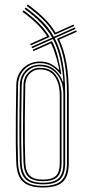

<svg xmlns="http://www.w3.org/2000/svg" viewBox="-20 -825 380 852"><path d="M171.2 7Q130.2 7 104.5 -4.1Q78.8 -15.2 66.2 -39.5Q53.8 -63.8 52.2 -103Q50.5 -147.5 50.1 -198.6Q49.8 -249.8 50.4 -311.2Q51 -372.8 52.2 -448Q52.8 -478.2 66.6 -501.8Q80.5 -525.2 104 -538.6Q127.5 -552 156.2 -552Q189 -552 209.5 -539.4Q230 -526.8 240.2 -516H243.2Q239.5 -532.2 235.1 -550.1Q230.8 -568 225.8 -582Q222.2 -594.5 217.2 -607.8Q212.2 -621 206.5 -633L128.2 -598L125.2 -604.5L210.8 -642.5Q219.5 -626 226 -608.1Q232.5 -590.2 237.2 -570.2Q240.8 -555.2 245.4 -533.9Q250 -512.5 251.8 -494.8H248.8Q234.2 -515.5 211.2 -530.2Q188.2 -545 156.2 -545Q129.8 -545 108.1 -532.5Q86.5 -520 73.6 -498.1Q60.8 -476.2 60.2 -448Q58.8 -366 58.2 -304Q57.8 -242 58.2 -193.4Q58.8 -144.8 60.2 -103.2Q62.2 -48 88.1 -24Q114 0 171.2 0Q228 0 252.6 -23.4Q277.2 -46.8 277.2 -101Q277.2 -153.5 277.2 -199.9Q277.2 -246.2 277.2 -295.6Q277.2 -345 277.2 -406Q277.2 -489.2 266 -548.9Q254.8 -608.5 233 -652.5L317.8 -690.5L320.8 -684L243 -649.5Q263.5 -605.8 274.4 -547Q285.2 -488.2 285.2 -406Q285.2 -344.5 285.2 -295Q285.2 -245.5 285.2 -199.2Q285.2 -153 285.2 -101Q285.2 -62.5 273.8 -38.6Q262.2 -14.8 237.1 -3.9Q212 7 171.2 7ZM171.2 -7Q118 -7 94.1 -29.5Q70.2 -52 68.2 -103.8Q65.8 -170.8 66 -254Q66.2 -337.2 68.2 -447.8Q69 -487.8 94.5 -512.9Q120 -538 156.2 -538Q198.8 -538 224.6 -513.8Q250.5 -489.5 258.2 -463.2H261.2Q259.8 -488 255.8 -515.2Q251.8 -542.5 247.2 -563Q241.8 -587.5 233.8 -609.8Q225.8 -632 214.8 -652L122.5 -610.8L119.5 -617.2L211.5 -658.2Q191.5 -693.2 161.2 -724.2Q131 -755.2 89.2 -785.5L93.8 -792Q132.5 -764 164.8 -733.1Q197 -702.2 219.2 -661.8L312 -703.2L315 -696.8L222.8 -655.5Q245.8 -611.8 257.5 -552Q269.2 -492.2 269.2 -406Q269.2 -344.8 269.2 -295.4Q269.2 -246 269.2 -199.8Q269.2 -153.5 269.2 -101Q269.2 -50.5 246.6 -28.8Q224 -7 171.2 -7ZM171.2 -14Q219.5 -14 240.4 -34.1Q261.2 -54.2 261.2 -101Q261.2 -153.5 261.2 -199.9Q261.2 -246.2 261.2 -295.6Q261.2 -345 261.2 -406Q261.2 -460.8 232.5 -495.9Q203.8 -531 156.2 -531Q124 -531 100.5 -508.1Q77 -485.2 76.2 -447.5Q75 -372.5 74.4 -310.4Q73.8 -248.2 74.2 -197.2Q74.8 -146.2 76.2 -104Q78.2 -55.8 100.1 -34.9Q122 -14 171.2 -14ZM171.2 -21Q126.2 -21 106.1 -40.4Q86 -59.8 84.2 -104.2Q81.8 -171.5 82 -254.1Q82.2 -336.8 84.2 -447.5Q84.8 -481 105.6 -502.5Q126.5 -524 156.2 -524Q197.2 -524 218 -503.1Q238.8 -482.2 246 -454.5Q253.2 -426.8 253.2 -406Q253.2 -345 253.2 -295.5Q253.2 -246 253.2 -199.5Q253.2 -153 253.2 -101Q253.2 -58 234.2 -39.5Q215.2 -21 171.2 -21ZM171.2 -28Q211.5 -28 228.4 -45Q245.2 -62 245.2 -101Q245.2 -140 245.2 -175.5Q245.2 -211 245.2 -246.6Q245.2 -282.2 245.2 -321.2Q245.2 -360.2 245.2 -406Q245.2 -418.8 242.2 -437.4Q239.2 -456 230.2 -474.2Q221.2 -492.5 203.5 -504.8Q185.8 -517 156.2 -517Q130 -517 111.4 -497.6Q92.8 -478.2 92.2 -447.2Q90.8 -365.2 90.2 -303.4Q89.8 -241.5 90.2 -193.5Q90.8 -145.5 92.2 -104.5Q93.8 -64 111.9 -46Q130 -28 171.2 -28ZM116.8 -623.5 113.8 -630 189.2 -663.8Q170.2 -693.5 143.2 -719.9Q116.2 -746.2 79.8 -772.5L84.5 -779Q123 -751 151.9 -722.4Q180.8 -693.8 200.5 -661ZM223 -671.2Q200.2 -710.2 168.8 -740.4Q137.2 -770.5 98.5 -798.5L103.2 -805Q142 -777 172.9 -747.4Q203.8 -717.8 226.5 -680.2L306.2 -716L309.2 -709.5Z"/></svg>

Font: Big Shoulders Inline Text SC Thin
Style: Regular
Weight: 100
Designer: Patric King
Foundry: XO Type Co
Version: Version 2.002